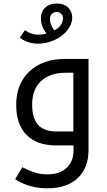

<svg xmlns="http://www.w3.org/2000/svg" viewBox="-20 -815 601 1076"><path d="M245.1 240.2Q143.1 240.2 64.9 189L105 122.1Q137.2 139.2 171.4 150.6Q205.6 162.1 247.1 162.1Q314.9 162.1 353.5 125.7Q392.1 89.4 392.1 28.8V0H293.9Q187.5 0 129.2 -58.6Q70.8 -117.2 70.8 -228Q70.8 -345.7 145.5 -415.3Q220.2 -484.9 345.2 -484.9H476.1V23.9Q476.1 126 415.8 183.1Q355.5 240.2 245.1 240.2ZM391.1 -78.1V-407.2H348.1Q259.3 -407.2 209.7 -360.4Q160.2 -313.5 160.2 -229Q160.2 -150.9 194.1 -114.5Q228 -78.1 296.9 -78.1ZM192.9 -570.3Q137.2 -570.3 90.8 -603.5L119.6 -645.5Q156.7 -620.6 190.9 -620.6Q220.2 -620.6 240.7 -627.4Q209 -668 209 -712.4Q209 -750.5 233.9 -772.9Q258.8 -795.4 298.8 -795.4Q338.9 -795.4 361.8 -772.7Q384.8 -750 384.8 -716.3Q384.8 -680.7 358.2 -646.2Q331.5 -611.8 286.6 -591.1Q241.7 -570.3 192.9 -570.3ZM284.7 -644.5Q311 -658.7 322 -677Q333 -695.3 333 -712.4Q333 -728 322.8 -737.8Q312.5 -747.6 296.9 -747.6Q281.7 -747.6 270.8 -737.8Q259.8 -728 259.8 -707.5Q259.8 -676.8 284.7 -644.5Z"/></svg>

Font: Droid Arabic Kufi
Style: Regular
Weight: 400
Designer: Pascal Zoghbi
Foundry: Irfont.ir
Version: Version 1.00 February 28, 2013, initial release